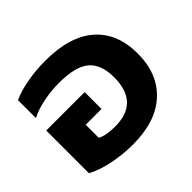

<svg xmlns="http://www.w3.org/2000/svg" viewBox="-137 -714 894 894"><g transform="rotate(-45 309.5 -267.5)"><path d="M32 -36V-317H285V-206H181V-120Q212 -103 272 -103Q431 -103 431 -269Q431 -354 385 -393Q339 -432 230 -432Q180 -432 127.5 -421.5Q75 -411 39 -392V-510Q80 -529 138 -539.5Q196 -550 259 -550Q420 -550 503.5 -476.5Q587 -403 587 -269Q587 -137 505 -61Q423 15 272 15Q205 15 140 1.5Q75 -12 32 -36Z"/></g></svg>

Font: Prompt SemiBold
Style: Regular
Weight: 600
Designer: Katatrad Team
Foundry: CadsonDemak
Version: Version 1.001